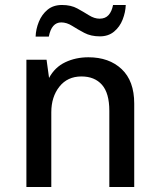

<svg xmlns="http://www.w3.org/2000/svg" viewBox="-20 -751 640 771"><path d="M86 0V-511H167L177 -438Q200 -481 242 -501Q284 -521 335 -521Q418 -521 468.5 -473.5Q519 -426 519 -335V0H419V-306Q419 -377 389.5 -410.5Q360 -444 307 -444Q251 -444 218.5 -403Q186 -362 186 -300V0ZM123 -604Q124 -634 136 -663.5Q148 -693 171 -712Q194 -731 229 -731Q265 -731 290.5 -717Q316 -703 337.5 -689.5Q359 -676 380 -676Q403 -676 416 -690.5Q429 -705 434 -731H485Q484 -702 472.5 -672.5Q461 -643 438 -624Q415 -605 381 -605Q345 -605 318.5 -619Q292 -633 270 -647Q248 -661 226 -661Q187 -661 176 -604Z"/></svg>

Font: Chivo Mono
Style: Regular
Weight: 400
Monospace: yes
Designer: Hector Gatti
Foundry: Omnibus-Type
Version: Version 1.008; ttfautohint (v1.8.4.7-5d5b)